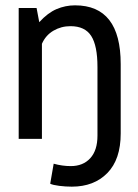

<svg xmlns="http://www.w3.org/2000/svg" viewBox="-20 -520 517 719"><path d="M249 179Q226 179 202 176Q178 173 168 168L181 93Q213 102 245 102Q291 102 318 72.5Q345 43 345 -12V-269Q345 -349 321.5 -385.5Q298 -422 244 -422Q209 -422 180 -405Q151 -388 137 -356V0H50V-490H117L127 -437Q159 -472 192 -486Q225 -500 261 -500Q432 -500 432 -280V-20Q432 77 382 128Q332 179 249 179Z"/></svg>

Font: Cabin Condensed
Style: Regular
Weight: 400
Width: 3
Designer: Pablo Impallari
Foundry: Pablo Impallari. http://www.impallari.com Igino Marini. http://www.ikern.com
Version: Version 2.200